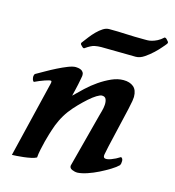

<svg xmlns="http://www.w3.org/2000/svg" viewBox="-103 -761 782 860"><g transform="rotate(15 287.5 -331.0)"><path d="M571 -647Q569 -645 557.5 -631Q546 -617 528.5 -600.5Q511 -584 491 -570.5Q471 -557 452 -557Q414 -557 375 -558Q336 -559 292 -559Q277 -559 261.5 -556Q246 -553 219 -534Q216 -533 212.5 -535.5Q209 -538 201 -547Q198 -553 204 -559Q213 -571 224.5 -586Q236 -601 249.5 -614.5Q263 -628 277 -637Q291 -646 305 -646Q347 -646 384.5 -644Q422 -642 469 -642Q474 -642 483 -642Q492 -642 503.5 -645Q515 -648 528 -654.5Q541 -661 555 -674Q559 -674 562 -672Q565 -670 574 -659Q577 -654 571 -647ZM243 -412Q242 -407 240 -395.5Q238 -384 235 -370Q232 -356 228.5 -341.5Q225 -327 222 -315Q242 -335 266 -357.5Q290 -380 317 -398.5Q344 -417 372 -429.5Q400 -442 427 -442Q456 -442 473.5 -427.5Q491 -413 491 -381Q491 -375 489 -362Q487 -349 481 -322.5Q475 -296 464.5 -251.5Q454 -207 438 -137Q432 -111 430 -98Q428 -85 435 -82Q444 -78 464.5 -85.5Q485 -93 505 -106Q514 -102 514 -90Q514 -82 513 -78Q512 -74 510 -70Q498 -58 476 -44.5Q454 -31 429 -18.5Q404 -6 378.5 2.5Q353 11 334 12Q321 12 308.5 6.5Q296 1 297 -11L362 -259Q364 -267 368.5 -282.5Q373 -298 374 -313Q375 -328 370.5 -339Q366 -350 351 -350Q343 -350 327.5 -340.5Q312 -331 294 -315Q276 -299 257 -279.5Q238 -260 222 -239Q205 -216 193 -191Q181 -166 174 -143Q172 -137 167 -121Q162 -105 157 -85.5Q152 -66 147.5 -44.5Q143 -23 142 -7Q133 -2 117 1.5Q101 5 83.5 7Q66 9 51 10Q36 11 30 11L115 -341Q118 -354 114 -355Q109 -357 86 -349Q63 -341 40 -330Q35 -335 34 -338Q33 -341 32 -346Q31 -353 32 -357Q33 -361 35 -365Q53 -375 76.5 -388.5Q100 -402 124 -414Q148 -426 169.5 -434.5Q191 -443 205 -443Q209 -443 216 -442Q223 -441 229.5 -438Q236 -435 240 -428.5Q244 -422 243 -412Z"/></g></svg>

Font: Lusitana
Style: Bold Italic
Weight: 700
Designer: Ana Paula Megda
Foundry: Ana Paula Megda
Version: Version 1.000; ttfautohint (v1.1) -l 8 -r 50 -G 200 -x 14 -D